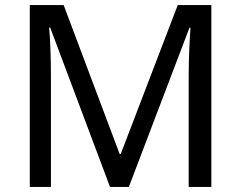

<svg xmlns="http://www.w3.org/2000/svg" viewBox="-20 -734 947 754"><path d="M412 0H486L724 -625H728C725 -582 721 -508 721 -439V0H810V-714H678L454 -129H450L230 -714H97V0H180V-433C180 -509 177 -585 173 -626H177Z"/></svg>

Font: Noto Sans Tifinagh Agraw Imazighen
Style: Regular
Weight: 400
Designer: JamraPatel
Foundry: JamraPatel LLC
Version: Version 2.006